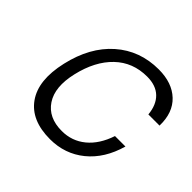

<svg xmlns="http://www.w3.org/2000/svg" viewBox="-181 -937 1155 1155"><g transform="rotate(45 396.5 -360.0)"><path d="M123 -360Q164 -540 277.5 -640Q391 -740 551 -740Q665 -740 730.5 -678Q796 -616 793 -504H698Q691 -579 649 -619.5Q607 -660 532 -660Q411 -660 328.5 -581Q246 -502 213 -360Q181 -223 233.5 -144Q286 -65 400 -65Q486 -65 550.5 -118Q615 -171 648 -270H737Q698 -132 604.5 -56Q511 20 385 20Q224 20 153 -80.5Q82 -181 123 -360Z"/></g></svg>

Font: Miedinger
Style: Italic
Weight: 400
Italic angle: -13°
Version: Version 001.000